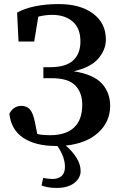

<svg xmlns="http://www.w3.org/2000/svg" viewBox="-20 -700 595 943"><path d="M255 17Q155 17 95 -22.5Q35 -62 26 -141Q36 -161 51 -170.5Q66 -180 84 -180Q113 -180 128 -161.5Q143 -143 152 -98L163 -42Q180 -38 195.5 -37Q211 -36 226 -36Q303 -36 343.5 -73.5Q384 -111 384 -186Q384 -245 349.5 -280.5Q315 -316 233 -316H193V-370H226Q303 -370 339 -403Q375 -436 375 -496Q375 -562 336.5 -594.5Q298 -627 237 -627Q201 -627 168 -618L148 -496H71L64 -638Q99 -658 151.5 -669Q204 -680 268 -680Q375 -680 437.5 -633Q500 -586 500 -506Q500 -456 463 -412.5Q426 -369 342 -350Q438 -335 479.5 -290.5Q521 -246 521 -180Q521 -103 463.5 -49.5Q406 4 303 15Q335 42 355.5 74.5Q376 107 376 140Q376 174 345 198.5Q314 223 258 223Q233 223 215 219.5Q197 216 184 211L192 174Q204 176 215.5 177.5Q227 179 237 179Q266 179 282.5 164.5Q299 150 299 119Q299 71 262 17Q261 17 259 17Q257 17 255 17Z"/></svg>

Font: Source Serif Pro Semibold
Style: Regular
Weight: 600
Designer: Frank Grießhammer
Foundry: Adobe Systems Incorporated
Version: Version 3.000;hotconv 1.0.109;makeotfexe 2.5.65596